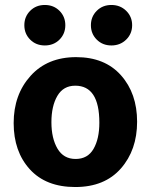

<svg xmlns="http://www.w3.org/2000/svg" viewBox="-20 -745 607 773"><path d="M160.5 -725Q196 -725 219.5 -701.5Q243 -678 243 -643.5Q243 -609 219.5 -585.5Q196 -562 160.5 -562Q125 -562 101.5 -585.5Q78 -609 78 -643.5Q78 -678 101.5 -701.5Q125 -725 160.5 -725ZM428.5 -725Q464 -725 488 -701.5Q512 -678 512 -643.5Q512 -609 488 -585.5Q464 -562 428.5 -562Q393 -562 369.5 -585.5Q346 -609 346 -643.5Q346 -678 369.5 -701.5Q393 -725 428.5 -725ZM380 -251Q380 -400 283 -400Q235 -400 211 -359Q187 -318 187 -253Q187 -188 211.5 -146.5Q236 -105 284.5 -105Q333 -105 356.5 -145.5Q380 -186 380 -251ZM286.5 -515Q402 -515 467 -442Q532 -369 532 -255Q532 -141 466.5 -66.5Q401 8 283 8Q165 8 100 -63.5Q35 -135 35 -249.5Q35 -364 103 -439.5Q171 -515 286.5 -515Z"/></svg>

Font: Hind Kochi
Style: Bold
Weight: 700
Designer: Dhruvi Tolia
Foundry: Indian Type Foundry
Version: Version 0.702;PS 1.0;hotconv 1.0.81;makeotf.lib2.5.63406